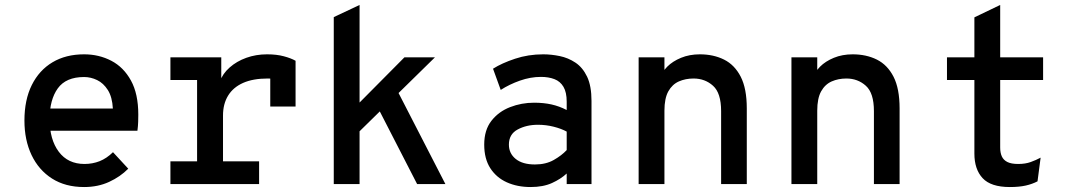

<svg xmlns="http://www.w3.org/2000/svg" viewBox="-20 -742 4352 774"><path d="M319 12Q243.5 12 189.8 -22.2Q136 -56.5 107.2 -117Q78.5 -177.5 78.5 -256Q78.5 -339.5 108.2 -399.2Q138 -459 191.8 -491Q245.5 -523 319 -523Q379 -523 428.8 -497Q478.5 -471 508 -417.2Q537.5 -363.5 537.5 -280Q537.5 -267.5 537 -250.8Q536.5 -234 534 -215H158.5V-304.5H435Q432.5 -351 414.8 -379Q397 -407 371.5 -419.2Q346 -431.5 319 -431.5Q246 -431.5 213 -385.8Q180 -340 180 -262Q180 -179.5 217 -130.2Q254 -81 320.5 -81Q353 -81 381.5 -92.2Q410 -103.5 435.5 -128.5L497 -62Q465 -29.5 420 -8.8Q375 12 319 12Z M667 0V-91.5H774.5V-419.5H667V-511H872V-397.5L866 -412.5Q877.5 -445 905.8 -470Q934 -495 973 -509Q1012 -523 1056.5 -523Q1095 -523 1124 -515.2Q1153 -507.5 1171.5 -497V-312.5H1069.5V-466.5L1110.5 -420Q1096.5 -423 1083.2 -424.2Q1070 -425.5 1059 -425.5Q1000 -425.5 960 -407.8Q920 -390 899.5 -356.5Q879 -323 879 -276.5V-91.5H1024.5V0Z M1325.5 0V-673L1429.5 -722V0ZM1416.5 -200V-315.5L1610.5 -511H1733.5ZM1661.5 0 1504 -306.5 1579.5 -381 1775.5 0Z M2119 12Q2065.5 12 2023.2 -7Q1981 -26 1956.5 -64Q1932 -102 1932 -159Q1932 -218 1961.2 -255.2Q1990.5 -292.5 2036.5 -310.2Q2082.5 -328 2133 -328Q2171.5 -328 2203 -321Q2234.5 -314 2264.5 -298.5V-332Q2264.5 -370 2251.5 -392Q2238.5 -414 2215 -423Q2191.5 -432 2160.5 -432Q2118.5 -432 2076 -417Q2033.5 -402 1998.5 -379.5L1967.5 -465Q2003 -487.5 2056.2 -505.2Q2109.5 -523 2170 -523Q2202 -523 2236.2 -516Q2270.5 -509 2299.8 -489.5Q2329 -470 2346.8 -432.8Q2364.5 -395.5 2364.5 -335V0H2264.5V-42.5Q2241 -20.5 2205.2 -4.2Q2169.5 12 2119 12ZM2136.5 -79Q2180.5 -79 2212.2 -97Q2244 -115 2264.5 -137V-211.5Q2242.5 -223.5 2212 -231.2Q2181.5 -239 2148.5 -239Q2102 -239 2066.8 -220Q2031.5 -201 2031.5 -159Q2031.5 -123.5 2059 -101.2Q2086.5 -79 2136.5 -79Z M2554.5 0V-511H2658.5V-398.5L2644 -427Q2648 -451.5 2669.8 -473.2Q2691.5 -495 2725.5 -509Q2759.5 -523 2801.5 -523Q2856 -523 2898.8 -501.8Q2941.5 -480.5 2966 -432.8Q2990.5 -385 2990.5 -305V0H2887V-294Q2887 -367 2854.5 -396.2Q2822 -425.5 2776 -425.5Q2743.5 -425.5 2716.8 -413.8Q2690 -402 2674.2 -373.8Q2658.5 -345.5 2658.5 -296V0Z M3170.5 0V-511H3274.5V-398.5L3260 -427Q3264 -451.5 3285.8 -473.2Q3307.5 -495 3341.5 -509Q3375.5 -523 3417.5 -523Q3472 -523 3514.8 -501.8Q3557.5 -480.5 3582 -432.8Q3606.5 -385 3606.5 -305V0H3503V-294Q3503 -367 3470.5 -396.2Q3438 -425.5 3392 -425.5Q3359.5 -425.5 3332.8 -413.8Q3306 -402 3290.2 -373.8Q3274.5 -345.5 3274.5 -296V0Z M4051 12Q3974.5 12 3941.2 -23.8Q3908 -59.5 3908 -123V-419.5H3797.5V-511H3908V-672L4012 -722V-511H4185V-419.5H4012V-147Q4012 -126.5 4018.5 -111.8Q4025 -97 4040.8 -89Q4056.5 -81 4084.5 -81Q4113.5 -81 4135 -88.8Q4156.5 -96.5 4175 -106.5L4162.5 -11Q4141.5 0 4115 6Q4088.5 12 4051 12Z"/></svg>

Font: Overpass Mono SemiBold
Style: Regular
Weight: 600
Monospace: yes
Designer: Delve Withrington, Dave Bailey
Foundry: Delve Fonts LLC
Version: Version 4.000